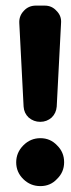

<svg xmlns="http://www.w3.org/2000/svg" viewBox="-20 -647 249 671"><path d="M193.4 -566.9Q193.4 -566.9 178.2 -274.4Q176.3 -251.5 160.6 -236.3Q143.6 -221.2 120.6 -221.2Q97.7 -221.2 80.1 -236.3Q64 -251.5 62.5 -274.4Q62.5 -274.4 47.4 -566.9Q46.4 -591.8 63.5 -609.4Q79.6 -627 104.5 -627.4Q104.5 -627.4 136.2 -627.4Q161.1 -627.4 177.2 -609.4Q195.3 -591.8 193.4 -566.9ZM179.2 -21.5Q156.2 3.4 121.1 3.4Q86.4 3.4 61.5 -21Q36.6 -45.4 36.6 -79.6Q36.6 -113.8 61.5 -138.9Q86.4 -164.1 121.1 -164.1Q155.8 -164.1 179.2 -139.2Q204.1 -115.2 204.1 -80.1Q204.1 -45.4 179.2 -21.5Z"/></svg>

Font: Dyuthi
Style: Regular
Weight: 400
Designer: Hiran Venugopalan, Hussain K H and Suresh P for Sawthanthra Malayalam Computing (SMC)
Version: Version 3.0.0+20221109